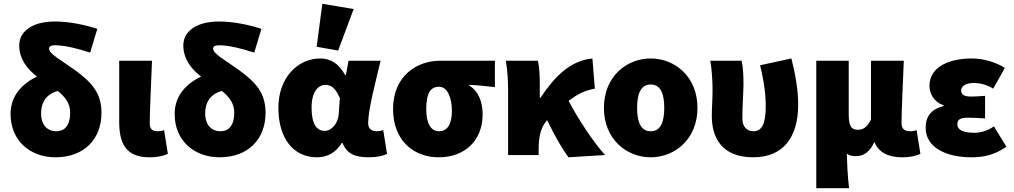

<svg xmlns="http://www.w3.org/2000/svg" viewBox="-20 -822 5376 1018"><path d="M274 12C426 12 518 -84 518 -224C518 -328 468 -384 378 -450C305 -503 240 -536 240 -564C240 -576 250 -582 272 -582C325 -582 394 -564 458 -543L496 -669C432 -690 348 -708 272 -708C143 -708 82 -650 82 -582C82 -507 126 -455 176 -416C101 -380 36 -317 36 -218C36 -74 142 12 274 12ZM278 -126C234 -126 198 -157 198 -220C198 -288 233 -325 286 -340C325 -309 352 -274 352 -226C352 -150 318 -126 278 -126Z M772 12C820 12 846 4 870 -6L850 -132C840 -128 826 -126 818 -126C788 -126 774 -136 774 -170C774 -240 782 -390 786 -500H612V-176C612 -64 646 12 772 12Z M1144 12C1296 12 1388 -84 1388 -224C1388 -328 1338 -384 1248 -450C1175 -503 1110 -536 1110 -564C1110 -576 1120 -582 1142 -582C1195 -582 1264 -564 1328 -543L1366 -669C1302 -690 1218 -708 1142 -708C1013 -708 952 -650 952 -582C952 -507 996 -455 1046 -416C971 -380 906 -317 906 -218C906 -74 1012 12 1144 12ZM1148 -126C1104 -126 1068 -157 1068 -220C1068 -288 1103 -325 1156 -340C1195 -309 1222 -274 1222 -226C1222 -150 1188 -126 1148 -126Z M1660 12C1716 12 1760 -12 1792 -64H1796C1820 -6 1862 12 1936 12C1980 12 2012 4 2032 -6L2012 -132C2000 -128 1989 -126 1980 -126C1952 -126 1932 -136 1932 -170C1932 -240 1972 -390 1998 -500H1828L1814 -424H1810C1776 -486 1732 -512 1678 -512C1562 -512 1456 -414 1456 -250C1456 -88 1536 12 1660 12ZM1702 -128C1660 -128 1632 -162 1632 -252C1632 -340 1670 -372 1706 -372C1744 -372 1764 -342 1782 -302L1776 -218C1773 -168 1738 -128 1702 -128ZM1659 -574 1773 -554 1855 -774 1689 -802Z M2306 12C2444 12 2539 -76 2539 -216C2539 -285 2514 -342 2468 -368V-372C2519 -370 2550 -366 2604 -360V-500H2314C2186 -500 2064 -416 2064 -244C2064 -78 2172 12 2306 12ZM2308 -126C2264 -126 2240 -168 2240 -244C2240 -330 2264 -362 2308 -362C2352 -362 2376 -305 2376 -234C2376 -164 2352 -126 2308 -126Z M2994 12 3188 0C3125 -70 3046 -190 2995 -287C3047 -327 3084 -343 3134 -352L3121 -512C3000 -500 2918 -412 2846 -304H2842V-374C2842 -422 2840 -466 2832 -500H2662C2672 -444 2674 -380 2674 -340V0H2836V-31C2836 -104 2849 -149 2881 -185C2924 -96 2960 -34 2994 12Z M3430 12C3558 12 3678 -84 3678 -250C3678 -416 3558 -512 3430 -512C3302 -512 3182 -416 3182 -250C3182 -84 3302 12 3430 12ZM3430 -126C3378 -126 3358 -174 3358 -250C3358 -326 3378 -374 3430 -374C3482 -374 3502 -326 3502 -250C3502 -174 3482 -126 3430 -126Z M3974 12C4134 12 4212 -96 4212 -267C4212 -348 4196 -434 4176 -512L4010 -476C4032 -386 4040 -318 4040 -258C4040 -166 4020 -126 3974 -126C3940 -126 3916 -152 3916 -192C3916 -260 3922 -338 3922 -374C3922 -422 3920 -466 3912 -500H3746C3756 -444 3758 -380 3758 -340C3758 -296 3754 -251 3754 -207C3754 -84 3814 12 3974 12Z M4308 176H4482C4474 110 4472 57 4470 -8C4484 4 4502 6 4520 6C4560 6 4594 -20 4614 -66H4618C4638 -16 4688 12 4762 12C4810 12 4836 4 4860 -6L4840 -132C4830 -128 4816 -126 4808 -126C4778 -126 4760 -136 4760 -170C4760 -240 4768 -390 4772 -500H4598V-188C4580 -152 4560 -134 4530 -134C4496 -134 4480 -150 4480 -214V-500H4308Z M5130 12C5191 12 5250 2 5316 -44L5250 -152C5214 -126 5172 -118 5147 -118C5086 -118 5056 -134 5056 -162C5056 -190 5073 -198 5114 -198C5142 -198 5174 -196 5203 -194V-314C5180 -312 5152 -310 5130 -310C5096 -310 5076 -318 5076 -342C5076 -364 5100 -382 5142 -382C5177 -382 5215 -372 5246 -352L5308 -462C5257 -494 5191 -512 5132 -512C5015 -512 4908 -469 4908 -366C4908 -328 4932 -280 4983 -264V-260C4922 -244 4888 -210 4888 -144C4888 -38 5000 12 5130 12Z"/></svg>

Font: Giro Sans Black
Style: Regular
Weight: 900
Designer: Paul D. Hunt
Foundry: Adobe Systems Incorporated
Version: Version 1.000;PS 1.0;hotconv 1.0.88;makeotf.lib2.5.647800